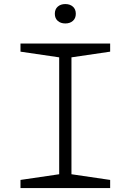

<svg xmlns="http://www.w3.org/2000/svg" viewBox="-20 -950 660 970"><path d="M83.5 -41 294.5 -72 279 -40V-690L294.5 -658L83.5 -689V-730H536.5V-689L325.5 -658L341 -690V-40L325.5 -72L536.5 -41V0H83.5ZM257 -880.5Q257 -903.5 271.8 -916.5Q286.5 -929.5 310 -929.5Q333.5 -929.5 348.2 -916.5Q363 -903.5 363 -880.5Q363 -857.5 348.2 -844.5Q333.5 -831.5 310 -831.5Q286.5 -831.5 271.8 -844.5Q257 -857.5 257 -880.5Z"/></svg>

Font: Monaspace Xenon Var
Style: Regular
Weight: 400
Designer: Riley Cran and the Lettermatic Team
Version: Version 1.000 (Monaspace Xenon Var)